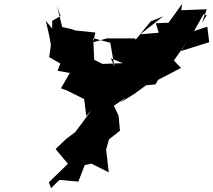

<svg xmlns="http://www.w3.org/2000/svg" viewBox="-20 -935 1126 1015"><path d="M566 -627 629 -601 522 -597 478 -619 473 -733 563 -709 585 -583ZM256 -825V-784L222 -825L241 -743L249 -697L240 -633L299 -599L284 -561L349 -549L302 -468L333 -457L425 -411L436 -322L463 -352L417 -289L378 -237L329 -200L274 -147L339 -69L238 29L250 60L294 16L394 25L428 -62L463 -70L555 -24L541 -144L556 -198L614 -244L607 -323L582 -376L647 -420L616 -393L689 -438L752 -484L802 -489L816 -513L937 -576L899 -615L972 -718L936 -665L1086 -712L1076 -794L1006 -771L1056 -860L1073 -855L1048 -814L1073 -886L938 -881L943 -915L871 -815L804 -812L819 -762L722 -754L843 -849L777 -822L698 -726L692 -732H546L473 -712L484 -763L378 -774L355 -782L309 -792L281 -903L300 -850Z"/></svg>

Font: Hussar Lance
Style: Italic
Weight: 700
Foundry: Cannot Into Space Fonts, PlusOne Fonts
Version: Version 2.27